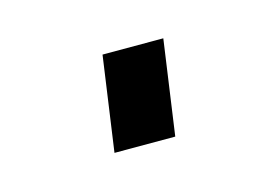

<svg xmlns="http://www.w3.org/2000/svg" viewBox="-35 -389 341 235"><g transform="rotate(-15 135.0 -272.0)"><path d="M88 -212H165L182 -332H105Z"/></g></svg>

Font: Mohave
Style: Italic
Weight: 400
Italic angle: -8°
Designer: Gumpita Rahayu
Foundry: Tokotype
Version: Version 2.002;PS 002.002;hotconv 1.0.88;makeotf.lib2.5.64775